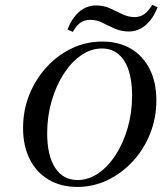

<svg xmlns="http://www.w3.org/2000/svg" viewBox="-20 -752 688 784"><path d="M296 11.3Q228.2 11.3 178.2 -18.5Q128.2 -48.4 101.2 -102.4Q74.2 -156.5 74.2 -229Q74.2 -301.6 99.6 -364.9Q125 -428.2 169.8 -477.4Q214.5 -526.6 273 -554.4Q331.5 -582.3 397.6 -582.3Q465.3 -582.3 514.9 -552.8Q564.5 -523.4 591.5 -469.4Q618.5 -415.3 618.5 -341.9Q618.5 -270.2 593.1 -206.5Q567.7 -142.7 523 -94Q478.2 -45.2 419.8 -16.9Q361.3 11.3 296 11.3ZM296.8 -16.9Q341.1 -16.9 381.5 -44.4Q421.8 -71.8 452.8 -120.2Q483.9 -168.5 501.6 -230.6Q519.4 -292.7 519.4 -362.1Q519.4 -422.6 505.2 -465.3Q491.1 -508.1 463.3 -531Q435.5 -554 396 -554Q351.6 -554 311.3 -526.2Q271 -498.4 239.9 -450Q208.9 -401.6 190.7 -339.1Q172.6 -276.6 172.6 -207.3Q172.6 -117.7 204.8 -67.3Q237.1 -16.9 296.8 -16.9ZM506.5 -623.4Q475 -623.4 448.8 -635.1Q422.6 -646.8 398.8 -658.9Q375 -671 348.4 -671Q325.8 -671 308.9 -659.7Q291.9 -648.4 277.4 -621.8L255.6 -631.5Q273.4 -678.2 303.6 -704Q333.9 -729.8 371.8 -729.8Q404 -729.8 429.8 -717.7Q455.6 -705.6 479.8 -694Q504 -682.3 529.8 -682.3Q552.4 -682.3 569.4 -694.4Q586.3 -706.5 601.6 -732.3L623.4 -722.6Q605.6 -675.8 575 -649.6Q544.4 -623.4 506.5 -623.4Z"/></svg>

Font: Playfair 5pt SemiExpanded Light Medium
Style: Italic
Weight: 500
Italic angle: -15.6°
Version: Version 2.001;gftools[0.9.30]